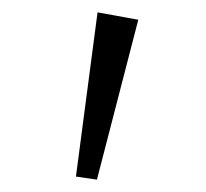

<svg xmlns="http://www.w3.org/2000/svg" viewBox="-20 -761 333 311"><path d="M204 -729 137 -470 103 -475 138 -741Z"/></svg>

Font: BioRhyme Expanded Light
Style: Regular
Weight: 300
Width: 7
Designer: Aoife Mooney
Foundry: Aoife Mooney Type
Version: Version 1.000